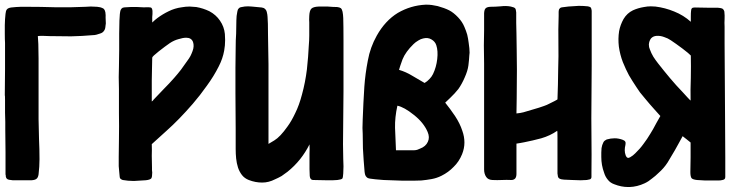

<svg xmlns="http://www.w3.org/2000/svg" viewBox="-22 -750 3086 800"><path d="M138.7 -445.3Q138.7 -397.5 138.7 -349.6Q138.7 -301.8 138.7 -252.9Q139.6 -211.9 140.6 -169.9Q142.6 -128.9 142.6 -86.9Q142.6 -71.3 141.6 -55.7Q139.6 -39.1 138.7 -23.4Q136.7 -9.8 129.9 -4.9Q124 0 110.4 1Q95.7 1 82 1Q79.1 1 77.1 1Q60.5 1 43.9 1Q37.1 1 30.3 1Q22.5 0 15.6 -1Q9.8 -2 5.9 -5.9Q2.9 -9.8 2 -15.6Q2 -17.6 2 -19.5Q1 -21.5 1 -23.4Q1 -69.3 1 -115.2Q0 -162.1 0 -208Q0 -222.7 0 -242.2Q0 -261.7 -1 -280.3Q-1 -309.6 -1 -332Q-1 -353.5 -2 -353.5Q-2 -408.2 -1 -462.9Q-1 -516.6 -1 -571.3Q-2 -585 -2 -608.4Q-2 -631.8 -2 -645.5Q-2 -660.2 -1 -669.9Q0 -679.7 1 -692.4Q2 -705.1 6.8 -710.9Q11.7 -716.8 24.4 -718.8Q36.1 -719.7 44.9 -720.7Q53.7 -720.7 65.4 -721.7Q70.3 -721.7 76.2 -721.7Q82 -721.7 86.9 -721.7Q147.5 -721.7 210.9 -719.7Q274.4 -718.8 335 -721.7Q344.7 -722.7 353.5 -722.7Q356.4 -722.7 359.4 -722.7Q371.1 -722.7 382.8 -721.7Q389.6 -720.7 395.5 -719.7Q402.3 -717.8 408.2 -714.8Q411.1 -712.9 414.1 -708Q416 -703.1 417 -699.2Q418.9 -685.5 418 -676.8Q418 -668.9 418.9 -654.3Q418.9 -653.3 418.9 -651.4Q418.9 -648.4 418 -645.5Q418 -640.6 417 -636.7Q416 -627 410.2 -620.1Q405.3 -613.3 395.5 -610.4Q387.7 -607.4 379.9 -605.5Q372.1 -603.5 364.3 -603.5Q320.3 -599.6 274.4 -598.6Q227.5 -598.6 183.6 -599.6Q173.8 -599.6 156.2 -600.6Q138.7 -600.6 135.7 -599.6Q136.7 -588.9 137.7 -566.4Q137.7 -566.4 137.7 -566.4Q137.7 -533.2 138.7 -505.9Q138.7 -478.5 138.7 -445.3Z M633.8 -674.8Q656.2 -691.4 680.7 -703.1Q706.1 -715.8 735.4 -719.7Q752 -722.7 768.6 -722.7Q782.2 -721.7 795.9 -720.7Q824.2 -715.8 850.6 -703.1Q877.9 -688.5 894.5 -664.1Q912.1 -638.7 915 -608.4Q916 -595.7 916 -583Q916 -560.5 912.1 -539.1Q906.2 -505.9 889.6 -473.6Q869.1 -432.6 839.8 -392.6Q811.5 -352.5 781.2 -317.4Q723.6 -251 671.9 -205.1Q621.1 -159.2 610.4 -149.4Q611.3 -126 610.4 -100.6Q610.4 -75.2 611.3 -51.8Q611.3 -45.9 611.3 -41Q612.3 -36.1 612.3 -31.2Q612.3 -12.7 608.4 -6.8Q603.5 -1 585.9 1Q560.5 2.9 538.1 3.9Q535.2 3.9 532.2 3.9Q511.7 3.9 489.3 0Q483.4 -2 480.5 -4.9Q476.6 -7.8 476.6 -14.6Q475.6 -25.4 474.6 -36.1Q473.6 -46.9 472.7 -57.6Q472.7 -77.1 472.7 -96.7Q472.7 -131.8 473.6 -168Q474.6 -225.6 473.6 -278.3Q473.6 -280.3 473.6 -310.5Q473.6 -340.8 473.6 -378.9Q472.7 -404.3 472.7 -428.7Q473.6 -453.1 473.6 -471.7Q474.6 -505.9 474.6 -541Q474.6 -576.2 474.6 -610.4Q475.6 -630.9 475.6 -664.1Q476.6 -696.3 480.5 -708Q483.4 -714.8 489.3 -717.8Q496.1 -719.7 502.9 -719.7Q525.4 -721.7 550.8 -720.7Q575.2 -718.8 597.7 -719.7Q606.4 -719.7 609.4 -716.8Q612.3 -713.9 613.3 -705.1Q613.3 -697.3 613.3 -691.4Q612.3 -686.5 612.3 -678.7Q612.3 -673.8 612.3 -668.9Q612.3 -664.1 612.3 -656.2Q612.3 -656.2 612.3 -656.2Q619.1 -662.1 624 -667Q628.9 -670.9 633.8 -674.8ZM618.2 -335Q639.6 -357.4 661.1 -379.9Q683.6 -402.3 704.1 -425.8Q718.8 -442.4 732.4 -460Q746.1 -478.5 758.8 -497.1Q765.6 -505.9 771.5 -516.6Q776.4 -526.4 780.3 -537.1Q788.1 -557.6 782.2 -575.2Q775.4 -592.8 753.9 -592.8Q740.2 -592.8 721.7 -586.9Q703.1 -582 685.5 -570.3Q667 -557.6 639.6 -536.1Q612.3 -514.6 612.3 -509.8Q612.3 -488.3 611.3 -462.9Q610.4 -436.5 610.4 -415Q610.4 -394.5 610.4 -372.1Q610.4 -350.6 610.4 -327.1Q610.4 -327.1 610.4 -327.1Q613.3 -330.1 615.2 -331.1Q617.2 -333 618.2 -335Z M1407.2 -149.4Q1407.2 -149.4 1407.2 -149.4Q1407.2 -121.1 1408.2 -87.9Q1409.2 -72.3 1409.2 -56.6Q1409.2 -41 1408.2 -27.3Q1407.2 -9.8 1404.3 -5.9Q1400.4 -2 1383.8 0Q1366.2 2 1333 1Q1300.8 0 1283.2 0Q1276.4 0 1272.5 -4.9Q1269.5 -8.8 1268.6 -16.6Q1267.6 -31.2 1267.6 -44.9Q1267.6 -59.6 1267.6 -73.2Q1267.6 -88.9 1267.6 -109.4Q1268.6 -129.9 1267.6 -148.4Q1251 -115.2 1228.5 -86.9Q1205.1 -57.6 1175.8 -34.2Q1164.1 -25.4 1151.4 -16.6Q1137.7 -8.8 1124 -2.9Q1097.7 10.7 1070.3 10.7Q1042 10.7 1014.6 0Q997.1 -6.8 986.3 -20.5Q975.6 -34.2 969.7 -51.8Q963.9 -70.3 961.9 -89.8Q960 -109.4 960 -128.9Q960 -143.6 960 -211.9Q959 -281.2 959 -362.3Q959 -395.5 959 -426.8Q959 -447.3 959 -466.8Q959 -517.6 960 -552.7Q960 -584 961.9 -609.4Q962.9 -633.8 962.9 -666Q962.9 -674.8 963.9 -683.6Q965.8 -692.4 966.8 -701.2Q967.8 -710 972.7 -714.8Q976.6 -719.7 985.4 -720.7Q997.1 -723.6 1011.7 -723.6Q1019.5 -723.6 1027.3 -722.7Q1050.8 -720.7 1068.4 -718.8Q1077.1 -717.8 1082 -712.9Q1087.9 -708 1089.8 -699.2Q1090.8 -694.3 1091.8 -689.5Q1092.8 -684.6 1092.8 -679.7Q1094.7 -659.2 1094.7 -604.5Q1095.7 -549.8 1096.7 -482.4Q1096.7 -447.3 1096.7 -410.2Q1096.7 -373 1096.7 -337.9Q1096.7 -272.5 1096.7 -220.7Q1096.7 -168.9 1096.7 -150.4Q1096.7 -150.4 1121.1 -165Q1145.5 -179.7 1175.8 -222.7Q1192.4 -245.1 1208 -278.3Q1224.6 -311.5 1236.3 -356.4Q1250 -406.2 1256.8 -460.9Q1262.7 -515.6 1264.6 -559.6Q1266.6 -583 1266.6 -601.6Q1266.6 -620.1 1266.6 -631.8Q1266.6 -649.4 1266.6 -657.2Q1265.6 -665 1266.6 -683.6Q1267.6 -706.1 1275.4 -713.9Q1283.2 -721.7 1305.7 -722.7Q1311.5 -722.7 1317.4 -722.7Q1329.1 -722.7 1343.8 -722.7Q1367.2 -720.7 1382.8 -720.7Q1392.6 -719.7 1398.4 -715.8Q1403.3 -710.9 1405.3 -701.2Q1406.2 -694.3 1407.2 -688.5Q1408.2 -681.6 1408.2 -674.8Q1409.2 -641.6 1409.2 -583Q1409.2 -523.4 1409.2 -470.7Q1409.2 -434.6 1409.2 -406.2Q1409.2 -378.9 1409.2 -368.2Q1409.2 -313.5 1408.2 -258.8Q1408.2 -204.1 1407.2 -149.4Z M1904.3 -205.1Q1913.1 -180.7 1913.1 -156.2Q1913.1 -131.8 1903.3 -107.4Q1890.6 -76.2 1868.2 -54.7Q1846.7 -32.2 1817.4 -17.6Q1797.9 -7.8 1776.4 -3.9Q1754.9 0 1733.4 2Q1718.8 2.9 1699.2 2.9Q1691.4 2.9 1683.6 2.9Q1670.9 2.9 1657.2 2.9Q1616.2 2 1576.2 0Q1536.1 -2.9 1518.6 -5.9Q1510.7 -6.8 1505.9 -11.7Q1501 -15.6 1499 -23.4Q1499 -25.4 1498 -28.3Q1497.1 -31.2 1497.1 -34.2Q1495.1 -58.6 1493.2 -83Q1491.2 -107.4 1490.2 -131.8Q1489.3 -162.1 1489.3 -192.4Q1488.3 -205.1 1488.3 -216.8Q1488.3 -235.4 1489.3 -252.9Q1490.2 -287.1 1492.2 -320.3Q1494.1 -354.5 1496.1 -388.7Q1500 -443.4 1510.7 -498Q1520.5 -552.7 1547.9 -601.6Q1583 -664.1 1635.7 -696.3Q1689.5 -727.5 1751 -730.5Q1753.9 -730.5 1756.8 -730.5Q1776.4 -730.5 1801.8 -724.6Q1830.1 -716.8 1849.6 -707Q1868.2 -697.3 1886.7 -677.7Q1904.3 -659.2 1913.1 -637.7Q1919.9 -622.1 1924.8 -605.5Q1928.7 -588.9 1930.7 -572.3Q1934.6 -546.9 1934.6 -530.3Q1934.6 -524.4 1933.6 -520.5Q1932.6 -501 1929.7 -477.5Q1926.8 -455.1 1914.1 -426.8Q1902.3 -399.4 1887.7 -378.9Q1873 -360.4 1854.5 -342.8Q1835 -324.2 1833 -322.3Q1833 -322.3 1833 -322.3Q1853.5 -296.9 1874 -266.6Q1894.5 -235.4 1904.3 -205.1ZM1782.2 -441.4Q1795.9 -469.7 1799.8 -503.9Q1803.7 -538.1 1795.9 -561.5Q1791 -577.1 1775.4 -585.9Q1760.7 -594.7 1741.2 -589.8Q1731.4 -587.9 1720.7 -581.1Q1709 -574.2 1701.2 -566.4Q1668 -534.2 1655.3 -502.9Q1643.6 -470.7 1640.6 -459Q1669.9 -450.2 1695.3 -434.6Q1720.7 -419.9 1747.1 -404.3Q1758.8 -411.1 1767.6 -420.9Q1776.4 -429.7 1782.2 -441.4ZM1704.1 -124Q1710 -124 1716.8 -126Q1722.7 -127.9 1728.5 -130.9Q1752 -139.6 1760.7 -159.2Q1769.5 -177.7 1759.8 -200.2Q1743.2 -239.3 1702.1 -271.5Q1662.1 -303.7 1633.8 -309.6Q1623 -260.7 1624 -217.8Q1626 -173.8 1627.9 -124Q1627.9 -124 1627.9 -124Q1648.4 -124 1667 -124Q1685.5 -124 1704.1 -124Z M2129.9 -25.4Q2129.9 -13.7 2125 -6.8Q2119.1 0 2108.4 0Q2088.9 -1 2069.3 0Q2050.8 1 2029.3 0Q2011.7 -1 2003.9 -12.7Q1995.1 -25.4 1995.1 -43.9Q1995.1 -66.4 1995.1 -95.7Q1995.1 -125 1995.1 -148.4Q1995.1 -166 1995.1 -220.7Q1995.1 -275.4 1995.1 -338.9Q1995.1 -417 1995.1 -485.4Q1994.1 -553.7 1994.1 -560.5Q1995.1 -591.8 1995.1 -624Q1995.1 -656.2 1995.1 -688.5Q1995.1 -689.5 1995.1 -691.4Q1995.1 -693.4 1995.1 -695.3Q1996.1 -710 2001 -714.8Q2005.9 -720.7 2020.5 -721.7Q2041 -721.7 2063.5 -723.6Q2086.9 -726.6 2106.4 -722.7Q2120.1 -719.7 2124 -715.8Q2127.9 -711.9 2128.9 -698.2Q2128.9 -675.8 2128.9 -654.3Q2129.9 -632.8 2129.9 -610.4Q2130.9 -584 2130.9 -543Q2131.8 -502.9 2131.8 -460Q2130.9 -395.5 2130.9 -339.8Q2129.9 -285.2 2129.9 -277.3Q2138.7 -278.3 2145.5 -279.3Q2152.3 -280.3 2159.2 -282.2Q2180.7 -288.1 2202.1 -294.9Q2223.6 -300.8 2245.1 -308.6Q2256.8 -312.5 2267.6 -318.4Q2278.3 -323.2 2289.1 -329.1Q2294.9 -332 2297.9 -334Q2300.8 -335.9 2300.8 -335.9Q2301.8 -360.4 2302.7 -397.5Q2303.7 -433.6 2303.7 -458Q2305.7 -516.6 2304.7 -571.3Q2303.7 -627 2305.7 -683.6Q2305.7 -687.5 2305.7 -692.4Q2305.7 -696.3 2305.7 -701.2Q2305.7 -710 2309.6 -713.9Q2312.5 -718.8 2321.3 -719.7Q2346.7 -723.6 2374 -724.6Q2381.8 -725.6 2389.6 -725.6Q2409.2 -725.6 2427.7 -723.6Q2436.5 -721.7 2439.5 -718.8Q2442.4 -714.8 2443.4 -705.1Q2443.4 -683.6 2443.4 -663.1Q2443.4 -647.5 2443.4 -630.9Q2443.4 -626 2443.4 -622.1Q2443.4 -548.8 2443.4 -476.6Q2443.4 -403.3 2442.4 -331.1Q2441.4 -257.8 2442.4 -181.6Q2443.4 -104.5 2442.4 -32.2Q2442.4 -27.3 2442.4 -22.5Q2442.4 -17.6 2442.4 -12.7Q2442.4 -5.9 2436.5 -2.9Q2429.7 -1 2422.9 0Q2411.1 1 2400.4 1Q2396.5 1 2392.6 1Q2377.9 0 2362.3 0Q2351.6 0 2339.8 -1Q2328.1 -1 2317.4 -2.9Q2312.5 -3.9 2307.6 -6.8Q2303.7 -9.8 2302.7 -14.6Q2301.8 -20.5 2300.8 -27.3Q2300.8 -34.2 2300.8 -40Q2300.8 -54.7 2300.8 -76.2Q2300.8 -97.7 2300.8 -120.1Q2300.8 -152.3 2300.8 -178.7Q2300.8 -205.1 2299.8 -205.1Q2270.5 -184.6 2233.4 -173.8Q2197.3 -164.1 2162.1 -157.2Q2154.3 -155.3 2146.5 -154.3Q2137.7 -152.3 2128.9 -151.4Q2128.9 -151.4 2129.9 -151.4Q2129.9 -146.5 2129.9 -99.6Q2129.9 -52.7 2129.9 -25.4Z M2790 -124Q2775.4 -98.6 2759.8 -73.2Q2744.1 -48.8 2721.7 -29.3Q2709 -16.6 2694.3 -5.9Q2680.7 5.9 2664.1 13.7Q2632.8 28.3 2600.6 29.3Q2598.6 29.3 2595.7 29.3Q2566.4 29.3 2537.1 17.6Q2520.5 11.7 2510.7 -1Q2500 -13.7 2495.1 -30.3Q2489.3 -45.9 2486.3 -62.5Q2483.4 -79.1 2483.4 -95.7Q2483.4 -99.6 2483.4 -102.5Q2483.4 -108.4 2483.4 -114.3Q2483.4 -124 2484.4 -132.8Q2485.4 -139.6 2487.3 -145.5Q2489.3 -151.4 2492.2 -157.2Q2494.1 -161.1 2498 -164.1Q2502 -167 2505.9 -168.9Q2522.5 -173.8 2539.1 -173.8Q2554.7 -173.8 2571.3 -168Q2580.1 -165 2583 -160.2Q2585.9 -155.3 2584 -146.5Q2581.1 -134.8 2581.1 -124Q2581.1 -113.3 2585 -102.5Q2587.9 -94.7 2592.8 -92.8Q2596.7 -90.8 2603.5 -94.7Q2609.4 -98.6 2615.2 -102.5Q2620.1 -107.4 2625 -111.3Q2644.5 -129.9 2659.2 -150.4Q2674.8 -170.9 2687.5 -192.4Q2698.2 -209 2712.9 -237.3Q2728.5 -264.6 2729.5 -266.6Q2722.7 -274.4 2704.1 -294.9Q2685.5 -315.4 2667 -337.9Q2655.3 -352.5 2644.5 -365.2Q2634.8 -378.9 2629.9 -386.7Q2612.3 -413.1 2598.6 -436.5Q2585.9 -460 2573.2 -491.2Q2561.5 -521.5 2556.6 -555.7Q2552.7 -588.9 2557.6 -620.1Q2562.5 -646.5 2576.2 -670.9Q2590.8 -695.3 2615.2 -707Q2636.7 -716.8 2661.1 -720.7Q2675.8 -723.6 2689.5 -723.6Q2699.2 -723.6 2709 -722.7Q2749 -717.8 2787.1 -702.1Q2826.2 -686.5 2856.4 -659.2Q2856.4 -665 2856.4 -680.7Q2856.4 -697.3 2857.4 -704.1Q2857.4 -711.9 2861.3 -715.8Q2864.3 -718.8 2873 -718.8Q2891.6 -718.8 2929.7 -717.8Q2966.8 -717.8 2968.8 -717.8Q2980.5 -716.8 2986.3 -714.8Q2993.2 -711.9 2996.1 -702.1Q2998 -684.6 2997.1 -669.9Q2996.1 -655.3 2997.1 -638.7Q2997.1 -633.8 2997.1 -615.2Q2997.1 -596.7 2997.1 -567.4Q2998 -512.7 2998 -432.6Q2999 -353.5 2999 -272.5Q3000 -171.9 3000 -93.8Q3000 -48.8 3000 -28.3Q3000 -13.7 3000 -12.7Q3000 -6.8 2997.1 -3.9Q2994.1 -1 2988.3 0Q2980.5 2 2972.7 2Q2964.8 2 2957 2Q2940.4 2 2916 2Q2891.6 1 2881.8 0Q2864.3 -2 2859.4 -7.8Q2854.5 -14.6 2854.5 -33.2Q2855.5 -62.5 2855.5 -94.7Q2855.5 -127 2855.5 -156.2Q2850.6 -160.2 2839.8 -168.9Q2829.1 -177.7 2822.3 -182.6Q2822.3 -182.6 2822.3 -182.6Q2813.5 -167 2805.7 -152.3Q2797.9 -137.7 2790 -124ZM2856.4 -518.6Q2849.6 -526.4 2821.3 -547.9Q2793.9 -568.4 2773.4 -582Q2760.7 -590.8 2745.1 -595.7Q2729.5 -601.6 2713.9 -600.6Q2699.2 -599.6 2690.4 -589.8Q2682.6 -579.1 2681.6 -564.5Q2681.6 -559.6 2682.6 -553.7Q2683.6 -548.8 2685.5 -544.9Q2691.4 -528.3 2700.2 -513.7Q2709 -500 2719.7 -486.3Q2744.1 -455.1 2769.5 -424.8Q2794.9 -394.5 2822.3 -366.2Q2831.1 -357.4 2842.8 -343.8Q2855.5 -330.1 2855.5 -331.1Q2855.5 -331.1 2855.5 -331.1Q2854.5 -375 2856.4 -424.8Q2857.4 -475.6 2856.4 -518.6Z"/></svg>

Font: KARPATY Font
Style: Regular
Weight: 400
Designer: Inna Sieryk
Version: Version 1.1